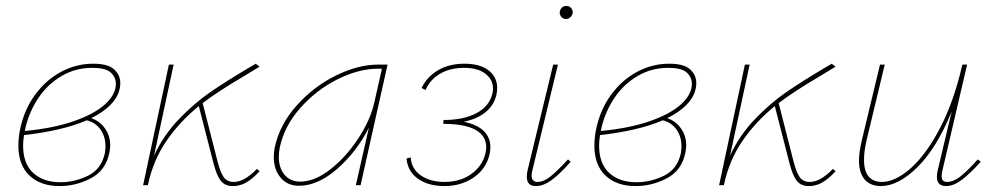

<svg xmlns="http://www.w3.org/2000/svg" viewBox="-20 -625 3358 648"><path d="M288 -226Q316 -217 334 -192Q352 -167 352 -134Q352 -123 349 -109Q337 -50 287 -23.5Q237 3 181 3Q117 3 79.5 -32.5Q42 -68 42 -134Q42 -163 49 -194Q63 -257 99 -306Q135 -355 186 -382.5Q237 -410 295 -410Q344 -410 365 -391Q386 -372 386 -345Q386 -276 288 -226ZM371 -342Q371 -364 354 -380Q337 -396 291 -396Q235 -396 188 -368.5Q141 -341 110 -295Q79 -249 66 -194Q64 -186 64 -183Q160 -192 229 -216Q298 -240 334.5 -273Q371 -306 371 -342ZM336 -131Q336 -164 319 -188Q302 -212 273 -219Q192 -184 61 -169Q58 -150 58 -133Q58 -73 92 -41.5Q126 -10 184 -10Q233 -10 278 -32.5Q323 -55 334 -109Q336 -123 336 -131Z M847 -55 856 -47Q832 -21 811 -9Q790 3 766 3Q739 3 725 -15Q711 -33 700 -76L651 -267Q586 -214 541.5 -149Q497 -84 479 0H463L550 -407H566L500 -100Q532 -169 584 -223Q636 -277 689 -313.5Q742 -350 816 -394L843 -410L856 -400L805 -369Q712 -314 664 -277L714 -81Q724 -42 735.5 -26.5Q747 -11 769 -11Q805 -11 847 -55Z M1288 -407 1197 0H1181L1225 -194Q1184 -113 1118.5 -55.5Q1053 2 989 2Q950 2 927 -25.5Q904 -53 904 -95Q904 -110 907 -126Q923 -203 980 -267.5Q1037 -332 1112.5 -369.5Q1188 -407 1256 -407ZM1243 -278 1269 -393H1254Q1191 -393 1119.5 -357.5Q1048 -322 993.5 -260.5Q939 -199 924 -126Q921 -110 921 -96Q921 -58 940.5 -35Q960 -12 993 -12Q1042 -12 1095 -53.5Q1148 -95 1189 -157.5Q1230 -220 1243 -278Z M1545 -214Q1590 -205 1612.5 -183Q1635 -161 1635 -129Q1635 -117 1632 -103Q1620 -54 1578 -25.5Q1536 3 1480 3Q1426 3 1391 -21.5Q1356 -46 1352 -90L1366 -94Q1369 -54 1401 -32.5Q1433 -11 1480 -11Q1534 -11 1571 -38Q1608 -65 1618 -106Q1621 -118 1621 -128Q1621 -167 1584.5 -187Q1548 -207 1476 -207L1477 -220Q1544 -220 1587 -242.5Q1630 -265 1641 -306Q1644 -317 1644 -326Q1644 -356 1618.5 -376Q1593 -396 1546 -396Q1499 -396 1465 -376Q1431 -356 1416 -321L1403 -328Q1421 -366 1458.5 -388Q1496 -410 1547 -410Q1600 -410 1629 -387.5Q1658 -365 1658 -328Q1658 -317 1655 -303Q1646 -268 1617.5 -245.5Q1589 -223 1545 -214Z M1758 -28Q1758 -39 1761 -52L1847 -407H1863L1777 -51Q1774 -41 1774 -33Q1774 -11 1795 -11Q1815 -11 1838.5 -30Q1862 -49 1897 -87L1906 -79Q1870 -38 1842 -17.5Q1814 3 1789 3Q1758 3 1758 -28ZM1869 -583Q1870 -593 1876 -599Q1882 -605 1892 -605Q1901 -605 1907 -598.5Q1913 -592 1913 -582Q1912 -574 1905.5 -567.5Q1899 -561 1891 -561Q1881 -561 1875 -567.5Q1869 -574 1869 -583Z M2232 -226Q2260 -217 2278 -192Q2296 -167 2296 -134Q2296 -123 2293 -109Q2281 -50 2231 -23.5Q2181 3 2125 3Q2061 3 2023.5 -32.5Q1986 -68 1986 -134Q1986 -163 1993 -194Q2007 -257 2043 -306Q2079 -355 2130 -382.5Q2181 -410 2239 -410Q2288 -410 2309 -391Q2330 -372 2330 -345Q2330 -276 2232 -226ZM2315 -342Q2315 -364 2298 -380Q2281 -396 2235 -396Q2179 -396 2132 -368.5Q2085 -341 2054 -295Q2023 -249 2010 -194Q2008 -186 2008 -183Q2104 -192 2173 -216Q2242 -240 2278.5 -273Q2315 -306 2315 -342ZM2280 -131Q2280 -164 2263 -188Q2246 -212 2217 -219Q2136 -184 2005 -169Q2002 -150 2002 -133Q2002 -73 2036 -41.5Q2070 -10 2128 -10Q2177 -10 2222 -32.5Q2267 -55 2278 -109Q2280 -123 2280 -131Z M2791 -55 2800 -47Q2776 -21 2755 -9Q2734 3 2710 3Q2683 3 2669 -15Q2655 -33 2644 -76L2595 -267Q2530 -214 2485.5 -149Q2441 -84 2423 0H2407L2494 -407H2510L2444 -100Q2476 -169 2528 -223Q2580 -277 2633 -313.5Q2686 -350 2760 -394L2787 -410L2800 -400L2749 -369Q2656 -314 2608 -277L2658 -81Q2668 -42 2679.5 -26.5Q2691 -11 2713 -11Q2749 -11 2791 -55Z M3290 -79Q3254 -39 3226 -18Q3198 3 3173 3Q3142 3 3142 -28Q3142 -39 3145 -51L3192 -249Q3142 -126 3077 -61.5Q3012 3 2953 3Q2918 3 2898.5 -19Q2879 -41 2879 -84Q2879 -110 2889 -153L2950 -407H2966L2905 -153Q2896 -114 2896 -86Q2896 -48 2911.5 -29.5Q2927 -11 2956 -11Q3001 -11 3053 -56.5Q3105 -102 3152 -191.5Q3199 -281 3228 -407H3244L3161 -51Q3158 -39 3158 -30Q3158 -11 3176 -11Q3198 -11 3221.5 -29.5Q3245 -48 3280 -87Z"/></svg>

Font: Ysabeau Thin
Style: Italic
Weight: 200
Italic angle: -12°
Designer: Christian Thalmann (Catharsis Fonts)
Version: Version 0.003